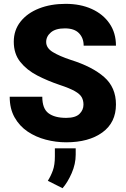

<svg xmlns="http://www.w3.org/2000/svg" viewBox="-20 -741 666 1013"><path d="M420.4 -189Q420.4 -211.4 411.1 -228Q401.9 -244.6 375 -260Q348.1 -275.4 294.9 -293Q232.4 -314 177 -342.5Q121.6 -371.1 87.2 -414.1Q52.7 -457 52.7 -521Q52.7 -582 88.4 -627Q124 -671.9 185.8 -696.3Q247.6 -720.7 326.2 -720.7Q404.3 -720.7 464.1 -693.6Q523.9 -666.5 557.9 -616.9Q591.8 -567.4 591.8 -500H421.4Q421.4 -540.5 396.7 -565.9Q372.1 -591.3 322.3 -591.3Q273.4 -591.3 248.5 -570.1Q223.6 -548.8 223.6 -519.5Q223.6 -487.8 258.5 -466.3Q293.5 -444.8 354 -424.8Q467.3 -389.2 529.5 -334.5Q591.8 -279.8 591.8 -189.9Q591.8 -94.2 520 -42.2Q448.2 9.8 329.1 9.8Q274.4 9.8 221.4 -4.2Q168.5 -18.1 125.5 -47.1Q82.5 -76.2 56.9 -121.8Q31.2 -167.5 31.2 -230.5H203.1Q203.1 -168 235.8 -143.6Q268.6 -119.1 329.1 -119.1Q377.9 -119.1 399.2 -139.9Q420.4 -160.6 420.4 -189ZM379.4 41.5V75.2Q379.4 124 358.2 172.6Q336.9 221.2 310.1 252L232.4 212.9Q248.5 187 259 158Q269.5 128.9 269.5 84.5V41.5Z"/></svg>

Font: Vazirmatn RD UI FD Black
Style: Regular
Weight: 900
Designer: Saber Rastikerdar
Foundry: Saber Rastikerdar
Version: Version 33.003